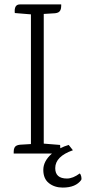

<svg xmlns="http://www.w3.org/2000/svg" viewBox="-20 -695 389 869"><path d="M230 66Q230 113 283 113Q310 113 341 90Q345 93 347.5 103Q350 113 348 119Q323 154 264 154Q227 154 201.5 134Q176 114 176 74Q176 34 215 0H42V-8Q42 -30 55 -36Q61 -39 70 -40L120 -43V-630L47 -636Q43 -675 70 -675H257V-668Q257 -646 244 -639Q238 -636 229 -635L179 -632H178V-45L252 -39Q252 -38 252.5 -32.5Q253 -27 253 -24Q270 -33 291 -39L310 -15Q230 13 230 66Z"/></svg>

Font: Karma Light
Style: Regular
Weight: 300
Designer: Joana Correia
Foundry: Indian Type Foundry
Version: Version 1.202;PS 1.0;hotconv 1.0.78;makeotf.lib2.5.61930; tt